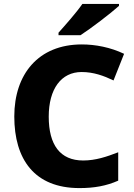

<svg xmlns="http://www.w3.org/2000/svg" viewBox="-20 -951 685 981"><path d="M588 -921V-931H401C370 -886 312 -821 279 -784V-771H391C444 -805 546 -883 588 -921ZM397 -583C458 -583 510 -564 560 -540L614 -676C545 -709 468 -724 398 -724C176 -724 53 -572 53 -356C53 -137 156 10 386 10C461 10 523 -1 584 -28V-173C525 -150 468 -131 405 -131C287 -131 229 -211 229 -355C229 -497 293 -583 397 -583Z"/></svg>

Font: Noto Sans Myanmar UI ExtraBold
Style: Regular
Weight: 800
Designer: Monotype Design Team
Foundry: Monotype Imaging Inc.
Version: Version 2.103